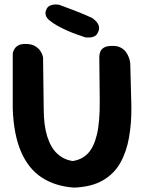

<svg xmlns="http://www.w3.org/2000/svg" viewBox="-20 -851 656 874"><path d="M317 3Q231 -3 170 -43Q109 -83 75.5 -161Q42 -239 38 -357V-607Q38 -607 39.5 -613.5Q41 -620 46.5 -629Q52 -638 63.5 -644.5Q75 -651 96 -651Q123 -651 139 -641.5Q155 -632 163 -620Q171 -608 173.5 -599Q176 -590 176 -590L179 -356Q179 -281 195 -230Q211 -179 240.5 -151.5Q270 -124 311 -118Q352 -124 379.5 -152Q407 -180 421 -238Q435 -296 434 -394L432 -591Q432 -591 432.5 -598.5Q433 -606 437 -616.5Q441 -627 453.5 -634.5Q466 -642 490 -642Q513 -643 529 -634.5Q545 -626 553.5 -614Q562 -602 566.5 -589.5Q571 -577 572 -569Q573 -561 573 -561L578 -367Q579 -292 567.5 -226Q556 -160 527.5 -109.5Q499 -59 447.5 -29.5Q396 0 317 3ZM368 -681Q352 -687 331 -694Q310 -701 287.5 -711Q265 -721 243 -733Q221 -745 203 -760Q203 -760 199 -764Q195 -768 191 -775Q187 -782 187 -791.5Q187 -801 193 -812Q199 -822 209 -826Q219 -830 228.5 -830.5Q238 -831 244 -830Q250 -829 250 -829Q279 -818 314 -805Q349 -792 398 -770Q398 -770 405 -765Q412 -760 420 -751Q428 -742 430.5 -729Q433 -716 424 -700Q419 -690 409.5 -685.5Q400 -681 391 -680.5Q382 -680 375 -680.5Q368 -681 368 -681Z"/></svg>

Font: Sour Gummy Black SemiBold
Style: Regular
Weight: 600
Version: Version 1.000